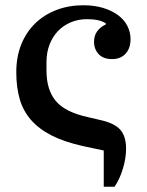

<svg xmlns="http://www.w3.org/2000/svg" viewBox="-20 -552 559 731"><path d="M375 21 295 4Q224 -12 176 -36.5Q128 -61 98 -95.5Q68 -130 55 -175Q42 -220 42 -277Q42 -336 61 -383Q80 -430 114 -463Q148 -496 195 -514Q242 -532 297 -532Q339 -532 372 -522Q405 -512 428.5 -495Q452 -478 464.5 -454Q477 -430 477 -403Q477 -368 458 -347.5Q439 -327 407 -327Q373 -327 355.5 -346Q338 -365 338 -393Q338 -417 350.5 -433.5Q363 -450 383 -459V-463Q371 -471 353.5 -475Q336 -479 311 -479Q278 -479 249.5 -467Q221 -455 200.5 -433.5Q180 -412 168.5 -382Q157 -352 157 -316V-283Q157 -210 192.5 -167.5Q228 -125 315 -106L362 -95Q416 -83 438 -58Q460 -33 460 14Q460 50 448 90Q436 130 416 159H375Z"/></svg>

Font: IBM Plex Serif Medm
Style: Regular
Weight: 500
Designer: Mike Abbink, Paul van der Laan, Pieter van Rosmalen
Foundry: Bold Monday
Version: Version 3.001